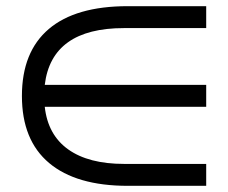

<svg xmlns="http://www.w3.org/2000/svg" viewBox="-20 -663 739 622"><path d="M394 -61Q227 -61 139 -135Q51 -209 51 -352Q51 -495 138 -569Q225 -643 394 -643H648V-572H382Q147 -572 125 -388H648V-317H125Q135 -226 201 -179Q267 -132 382 -132H648V-61Z"/></svg>

Font: hexoriya15
Style: Book
Weight: 400
Designer: Jelle Bosma - Monotype Design Team
Foundry: Monotype Imaging Inc.
Version: Version 2.003